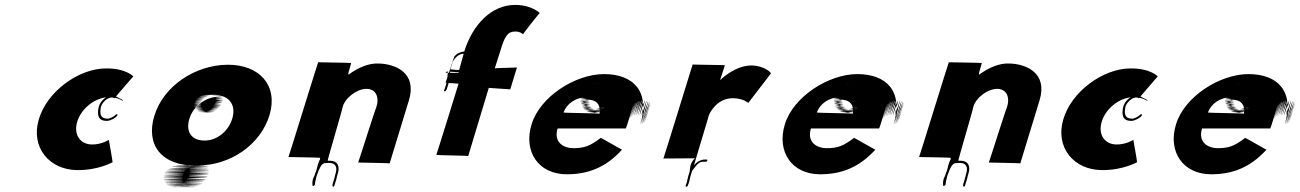

<svg xmlns="http://www.w3.org/2000/svg" viewBox="-20 -765 5281 780"><path d="M412.8 -274H417.8C428.1 -275 451.4 -286 456.5 -296C460.2 -305 448.7 -300 446.5 -296C445.6 -293 424.5 -283 420.5 -283H416.5C387.5 -283 384.6 -303 389.9 -330L391.4 -335C399.5 -355 426.3 -377 444.9 -366C445.9 -366 520.1 -455 521.8 -454C521.8 -454 493.2 -488 408.9 -487C298.6 -486 170.2 -393 137.3 -279C104.4 -165 180.9 -75 293.6 -74C380.3 -73 436.4 -106 437.4 -106C438.4 -106 422.2 -197 422.2 -197C422.2 -197 394.4 -178 354.4 -178C305.4 -178 277 -219 294.5 -273C311.7 -326 367.8 -369 419.1 -370C460.4 -371 479.2 -354 479.5 -355C480.4 -361 464.6 -365 460.5 -368C433.3 -387 396.4 -371 382.4 -335L380.6 -329C374.1 -298 378.8 -274 412.8 -274Z M607.2 -295C570.8 -176 636.1 -92 775.1 -92C906.1 -92 632.7 -94 769.7 -94C900.7 -94 627 -95 764 -95C895 -95 621 -95 758 -95H747C878 -95 605 -95 742 -95C873 -95 600 -95 735.7 -94C865.7 -94 591.1 -92 728.1 -92C858.8 -91 585.8 -91 722.5 -90C853.2 -89 579.9 -88 715.3 -86C844.7 -84 570.1 -82 707.8 -81C839.5 -80 565.2 -79 701.5 -77C833.2 -76 559.9 -75 697.3 -73C828.7 -71 555.4 -70 692.8 -68C824.2 -66 551.6 -64 690 -62C822.3 -60 549 -59 687.4 -57C819.8 -55 547.5 -54 685.9 -52C818.3 -50 547 -49 685.4 -47C817.8 -45 546.1 -43 684.5 -41C816.9 -39 545.3 -37 684.7 -35C818.1 -33 547.2 -30 687.2 -30C820.2 -30 550.6 -25 689.6 -25C823.6 -25 553 -23 692.7 -22C826.4 -21 555.1 -20 694.8 -19C828.5 -18 557.2 -17 697.6 -15C832 -13 562.7 -12 702.4 -11C836.1 -10 566.1 -10 705.8 -9C840.4 -8 570.1 -7 710.1 -7C844.1 -7 574.1 -7 714.1 -7C848.1 -7 577.8 -6 717.8 -6C851.8 -6 581.5 -5 721.5 -5C855.5 -5 584.5 -5 724.5 -5H729.5C863.5 -5 593.5 -5 733.5 -5C868.5 -5 598.8 -6 738.8 -6C872.8 -6 603.1 -7 743.4 -8C877.8 -9 607.8 -9 748.1 -10C882.4 -11 613.7 -12 754 -13C888.3 -14 618.6 -15 758.9 -16C893.2 -17 623.5 -18 764.1 -20C898.7 -22 628 -23 768.6 -25C903.3 -27 632.6 -28 773.2 -30C907.8 -32 637.1 -33 777.7 -35C912.3 -37 642.2 -40 782.8 -42C917.5 -44 646.1 -46 785.7 -48C919.3 -50 648.9 -52 788.5 -54C922.1 -56 650.4 -57 790 -59C923.6 -61 651.3 -63 790.9 -65C924.5 -67 652.8 -68 791.4 -70C924 -72 652.3 -73 790.9 -75C923.2 -76 650.8 -78 789.2 -79C921.5 -80 649.8 -81 788.4 -83C920.7 -84 648 -85 787.3 -86C919.9 -88 648.8 -91 786.8 -91C919.8 -91 646.4 -93 785.4 -93C917.4 -93 1039.7 -179 1075.1 -298C1110.8 -418 1033.8 -503 904.5 -502C773.2 -501 644.2 -416 607.2 -295ZM749.5 -283C765.7 -336 818.7 -372 868.7 -372C919.7 -372 818.8 -369 869.5 -368C919.2 -367 819.9 -366 870.6 -365C920.3 -364 820.7 -362 871.4 -361C921.1 -360 822.1 -360 871.5 -358C920.8 -356 820.2 -354 869.9 -353C919.6 -352 819.3 -351 868.7 -349C917.1 -347 817.5 -345 866.9 -343C915.6 -342 814.3 -341 863.6 -339C912 -337 810.4 -335 859.8 -333C908.2 -331 807.9 -330 856.6 -329C905 -327 803.7 -326 852.1 -324C900.8 -323 799.1 -321 847.8 -320C896.5 -319 795.2 -318 843.9 -317C891.6 -316 791.3 -315 840 -314C887.7 -313 786.7 -313 835.4 -312C884.4 -312 782.8 -310 831.8 -310C879.5 -309 778.5 -309 827.5 -309C876.5 -309 775.5 -309 824.5 -309C873.5 -309 772.2 -308 821.2 -308H817.2C865.2 -308 765.5 -309 814.5 -309C862.5 -309 761.5 -309 810.5 -309C859.5 -309 758.8 -310 807.8 -310C855.8 -310 754.8 -310 803.8 -310C851.8 -310 751.4 -312 800.4 -312C848.7 -313 748.4 -312 797.7 -313C846.7 -313 746.3 -315 795.6 -316C844.2 -318 742.5 -319 791.8 -320C840.1 -321 740.4 -322 789.8 -323C839.1 -324 737.7 -326 786.7 -326C836.7 -326 734.9 -330 784.9 -330C833.9 -330 732.8 -333 783.1 -334C832.4 -335 733.3 -338 783.3 -338C833.3 -338 733.9 -343 783.9 -343C832.9 -343 733.8 -346 784.1 -347C833.4 -348 735 -350 785.3 -351C835.6 -352 736.9 -353 787.5 -355C837.8 -356 738.5 -358 789.8 -359C840.1 -360 740.4 -361 791.7 -362C842 -363 744.6 -365 795.9 -366C847.2 -367 748.5 -368 800.8 -369C852.1 -370 753.4 -371 807 -373C859.6 -375 762 -376 813 -376C864.3 -377 765.6 -378 817.6 -378C868.6 -378 771.9 -379 823.9 -379C875.9 -379 777.2 -380 829.2 -380C880.2 -380 782.2 -380 834.2 -380H844.2C896.2 -380 798.2 -380 850.2 -380C901.2 -380 802.2 -380 854.2 -380C905.2 -380 806.9 -379 858.6 -378C910.3 -377 939.6 -339 924.1 -285C908.9 -232 861.3 -194 811.3 -194C757.3 -194 733.3 -230 749.5 -283Z M1273.5 -103 1270.4 -93C1268.3 -86 1267.8 -81 1265.6 -74L1264.4 -70C1262.2 -66 1261 -62 1259.4 -57L1258.2 -53C1256.7 -48 1253.1 -43 1251.9 -39C1248.3 -27 1248.5 -18 1250.1 -10C1251.1 -7 1259 -13 1259.6 -15C1259.3 -24 1263.3 -37 1265.7 -48L1266.9 -52L1267.8 -55C1268.4 -57 1270 -59 1270.6 -61L1271.9 -65L1273.4 -70C1280.7 -84 1283.4 -96 1297.2 -102C1302.2 -102 1308.5 -103 1313.5 -103H1318.5C1342.5 -103 1351.3 -86 1343.6 -61L1341.8 -55C1340.3 -50 1340.1 -46 1338.8 -42L1337.6 -38L1336.4 -34L1335.2 -30L1331.5 -18C1330.3 -14 1330.1 -10 1331.4 -8C1337.9 -3 1339.3 -14 1340.5 -18L1343.9 -29L1345.4 -34L1346.6 -38C1348.1 -43 1348.4 -47 1349.6 -51L1350.8 -55L1352.6 -61C1361.5 -90 1351.2 -112 1321.2 -112H1316.2H1311.2C1309.2 -112 1373.6 -329 1371.6 -329C1381.2 -367 1429.5 -404 1468.5 -404C1509.5 -404 1522.2 -367 1508 -327C1505.7 -326 1436.4 -106 1435.1 -105C1433.8 -104 1564.5 -103 1562.9 -101L1641.1 -357C1675.1 -468 1588.4 -505 1519 -507C1477.6 -509 1433.8 -490 1394.9 -461C1396.6 -463 1395.2 -465 1394.8 -467L1406.6 -509C1406.9 -510 1273.5 -512 1272.5 -512C1271.5 -512 1152.8 -127 1151.8 -127C1151.8 -127 1281.2 -125 1280.9 -124C1279.3 -122 1279.7 -120 1280.4 -119L1280.1 -118C1277.9 -114 1275 -108 1273.5 -103Z M1793.5 -427 1789.6 -414 1787.7 -408 1786.5 -404C1785.6 -401 1782.7 -398 1784.1 -396C1786.9 -389 1794 -399 1795.5 -404L1796.7 -408L1798.6 -414L1802.5 -427C1808 -445 1804 -458 1808.9 -474C1812.6 -473 1816.6 -473 1819.6 -473H1822.6C1824.6 -473 1828.3 -472 1831.3 -472H1836.3H1841.3C1843.3 -472 1845.9 -474 1846.5 -476C1847.1 -478 1846.1 -481 1844.1 -481H1842.1H1838.1H1835.1C1831.1 -481 1826.4 -482 1822.4 -482C1819.7 -483 1814.7 -483 1810.7 -483H1809.7L1810 -484L1812.1 -491L1817.6 -509C1818.2 -511 1817.5 -512 1819.1 -514C1828.3 -531 1844.2 -547 1866.2 -547H1871.2C1873.2 -547 1873.9 -546 1874.9 -546H1879.9H1881.9C1884.9 -546 1886.2 -547 1887.2 -550C1888.1 -553 1887.7 -555 1884.7 -555H1882.7C1878.7 -555 1873 -556 1868 -556C1850.7 -555 1836.5 -548 1825.9 -536C1824.3 -534 1791.8 -431 1790.2 -429L1842.9 -425C1842.3 -423 1754.2 -138 1752.6 -136C1751 -134 1883.7 -133 1882.1 -131L1965.7 -408L2052.9 -402L2080.1 -491C2079.8 -490 1990.5 -489 1989.9 -487L2013.8 -562C2030 -615 2040.8 -637 2073.8 -637C2093.8 -637 2107.1 -625 2105.1 -625C2100.8 -624 2173.6 -715 2172.7 -712C2172.7 -712 2140.8 -745 2072.8 -745C1976.8 -745 1899.6 -666 1864.8 -552C1865.5 -551 1841.4 -469 1842.4 -469C1842.4 -469 1788.4 -469 1789.7 -470C1791 -471 1792.3 -472 1792.6 -473C1794.6 -473 1795.9 -474 1795.9 -474H1798.9H1799.9C1797 -458 1799 -445 1793.5 -427Z M2531.5 -270C2573.1 -406 2530.9 -268 2532.8 -274C2574.3 -410 2531.9 -271 2533.7 -277C2575 -412 2534.1 -275 2535.6 -280C2577.2 -416 2534.4 -276 2537.2 -282C2578.8 -418 2537.3 -279 2540.4 -286C2583 -422 2541.8 -284 2544.7 -290C2588.2 -426 2546.7 -287 2549.6 -293C2593.2 -429 2552.4 -289 2555.2 -295C2597.8 -431 2554.7 -290 2557.5 -296C2599.8 -431 2559 -291 2561.8 -297C2604.1 -432 2562.6 -293 2566.1 -298C2609.4 -433 2568.6 -293 2572.1 -298C2615.4 -433 2574.6 -293 2579.1 -298C2622.4 -433 2582.3 -292 2586.8 -297C2630.1 -432 2589 -291 2593.5 -296C2636.8 -431 2595.7 -290 2598.9 -294C2641.9 -428 2600.4 -286 2602.7 -290C2644.6 -424 2602.5 -283 2604.7 -287C2646.7 -421 2603 -278 2604.2 -282C2645.2 -416 2602.7 -277 2602.7 -277C2643.3 -410 2598.9 -268 2600.2 -272C2639.8 -405 2597.4 -263 2597.6 -267C2638.6 -401 2593.8 -261 2594 -265C2634 -399 2589.6 -257 2589.1 -262C2628.1 -396 2584.3 -256 2584.8 -261C2625.1 -396 2581 -255 2581.5 -260C2621.8 -395 2551.9 -464 2433.9 -464C2317.9 -464 2174 -373 2139.5 -260C2105.2 -148 2168.4 -57 2282.4 -57C2368.4 -57 2440.7 -84 2507 -157C2505 -157 2422.7 -205 2420.7 -205C2376.3 -171 2352.8 -163 2307.8 -163C2273.8 -163 2227.3 -184 2245.3 -243H2522.3C2525.1 -249 2527.9 -258 2529.7 -264ZM2269.2 -308C2281.9 -343 2318.1 -370 2364.1 -370C2406.1 -370 2323.8 -369 2370.8 -369C2411.8 -369 2327.8 -369 2375.8 -369H2381.8C2422.8 -369 2340.8 -369 2388.8 -369H2407.8C2448.8 -369 2365.8 -369 2412.8 -369C2453.8 -369 2371.1 -370 2418.1 -370C2458.1 -370 2375.4 -371 2423.7 -372C2465 -373 2382 -373 2430.6 -375C2472.3 -377 2389.9 -379 2437.5 -381C2478.1 -383 2395.7 -385 2442.3 -387C2482.9 -389 2398.5 -391 2445.5 -394C2485.4 -397 2401.3 -400 2446.9 -402C2486.5 -404 2401.1 -406 2446.7 -408C2485.3 -410 2400.3 -413 2444.9 -415C2482.5 -417 2395.5 -417 2439.1 -419C2475.7 -421 2389 -422 2431.3 -423C2467.6 -424 2380.6 -424 2423.6 -424C2459.6 -424 2372.6 -424 2415.6 -424C2415.6 -424 2365.9 -425 2408.9 -425C2408.9 -425 2357.6 -424 2401.6 -424C2438.6 -424 2352.6 -424 2396.6 -424C2433.6 -424 2347.3 -423 2391.3 -423C2429 -422 2343 -422 2386.7 -421C2424.4 -420 2337.1 -419 2380.8 -418C2417.5 -417 2331.2 -416 2374.6 -414C2411 -412 2324.7 -411 2368 -409C2405.4 -407 2319.1 -406 2363.5 -404C2400.9 -402 2315.6 -401 2360.3 -400C2399 -399 2312.4 -397 2358.1 -396C2396.8 -395 2310.8 -392 2356.8 -392C2395.8 -392 2309.9 -389 2355.9 -389C2394.9 -389 2308.7 -385 2354.7 -385C2393.7 -385 2307.8 -382 2353.8 -382C2392.8 -382 2306.9 -379 2352.3 -377C2390.6 -375 2306.3 -374 2351.7 -372C2391.1 -370 2306.8 -369 2352.2 -367C2390.9 -366 2306.6 -365 2352 -363C2390.4 -361 2305.8 -359 2352.1 -357C2391.5 -355 2305.3 -351 2352.3 -351C2391.3 -351 2308.1 -347 2354.1 -347C2394.1 -347 2308.2 -344 2354.6 -342C2393.9 -340 2310.6 -339 2356.3 -338C2396 -337 2311.4 -335 2357.8 -333C2397.2 -331 2313.6 -329 2360.6 -329C2399.6 -329 2315.7 -326 2361.7 -326C2401.7 -326 2317.8 -323 2364.4 -322C2404.1 -321 2319.5 -319 2367.2 -318C2407.9 -317 2324.3 -315 2372.3 -315C2411.3 -315 2330.7 -313 2376.7 -313C2417.7 -313 2333.1 -311 2379.8 -310C2420.5 -309 2338.2 -308 2386.2 -308C2427.2 -308 2345.2 -308 2392.2 -308C2432.2 -308 2348.9 -307 2395.9 -307H2399.9C2440.9 -307 2358.2 -308 2405.2 -308C2446.2 -308 2363.5 -309 2413.1 -311C2455.7 -313 2374 -314 2421.3 -315C2461.6 -316 2379.2 -318 2426.2 -318C2465.2 -318 2381.8 -320 2427.8 -320C2467.8 -320 2384.4 -322 2430.8 -323C2470.1 -324 2384.4 -325 2429.7 -326C2468 -327 2382.3 -328 2427.3 -328C2465.3 -328 2378.7 -326 2423.7 -326C2462.7 -326 2375.4 -325 2421.4 -325C2459.4 -325 2372.8 -323 2417.4 -322C2455.1 -321 2368.8 -320 2411.5 -319C2447.9 -317 2360.6 -316 2405.6 -316C2443.6 -316 2357.6 -316 2402.6 -316H2399.6C2438.6 -316 2349.9 -317 2395.9 -317C2433.9 -317 2346.9 -317 2389.9 -317C2426.9 -317 2340.9 -317 2386.2 -318C2424.5 -319 2338.5 -319 2382.8 -320C2421.1 -321 2334.4 -322 2378.8 -323C2417.1 -324 2330.4 -325 2374.7 -326C2413 -327 2327 -327 2372.3 -328C2410.6 -329 2325.5 -332 2370.5 -332C2409.5 -332 2322.4 -335 2368.4 -335C2406.4 -335 2321 -337 2366.3 -338C2404.9 -340 2320.3 -341 2365.6 -342C2404.9 -343 2318.2 -344 2363.8 -346C2402.4 -348 2318 -350 2363.3 -351C2401.9 -353 2315.9 -353 2361.5 -355C2400.1 -357 2315.5 -358 2361.1 -360C2400.7 -362 2421.6 -342 2415.6 -303C2415.2 -305 2269.6 -306 2269.2 -308Z M2836 -108H2841H2847H2848C2854.3 -109 2856.1 -118 2849.8 -117H2848.8H2844.8C2825.8 -117 2810.7 -107 2799.7 -94C2798.1 -92 2859.6 -293 2858.3 -292C2859.7 -300 2888.9 -366 2956.9 -366C3000.9 -366 3019.8 -346 3020.1 -347C3020.7 -349 3110.9 -464 3111.8 -467C3112.7 -470 3086.6 -496 3038.6 -499C2964.5 -502 2902.3 -436 2903.9 -438C2905.5 -440 2904.8 -441 2906.1 -442L2924.9 -500C2926.2 -501 2793.5 -502 2793.8 -503C2793.8 -503 2675.7 -120 2675 -121L2805.3 -122C2798 -121 2788.8 -104 2786 -95C2782.7 -84 2782.9 -75 2781.2 -66L2779.3 -60L2775.7 -48C2774.1 -43 2773.9 -39 2772.4 -34C2771.2 -30 2770.9 -26 2770 -23C2769.4 -21 2767.5 -18 2766.9 -16L2765.4 -11C2764.8 -9 2765.8 -6 2767.8 -6C2769.8 -6 2773.8 -9 2774.4 -11L2775.6 -15C2776.5 -18 2778.4 -21 2779.3 -24C2780.3 -27 2780.5 -31 2781.4 -34C2782.9 -39 2783.1 -43 2784.7 -48L2788.3 -60L2790.5 -67L2791.7 -71C2803.7 -84 2814 -108 2836 -108Z M3560.5 -270C3602.1 -406 3559.9 -268 3561.8 -274C3603.3 -410 3560.9 -271 3562.7 -277C3604 -412 3563.1 -275 3564.6 -280C3606.2 -416 3563.4 -276 3566.2 -282C3607.8 -418 3566.3 -279 3569.4 -286C3612 -422 3570.8 -284 3573.7 -290C3617.2 -426 3575.7 -287 3578.6 -293C3622.2 -429 3581.4 -289 3584.2 -295C3626.8 -431 3583.7 -290 3586.5 -296C3628.8 -431 3588 -291 3590.8 -297C3633.1 -432 3591.6 -293 3595.1 -298C3638.4 -433 3597.6 -293 3601.1 -298C3644.4 -433 3603.6 -293 3608.1 -298C3651.4 -433 3611.3 -292 3615.8 -297C3659.1 -432 3618 -291 3622.5 -296C3665.8 -431 3624.7 -290 3627.9 -294C3670.9 -428 3629.4 -286 3631.7 -290C3673.6 -424 3631.5 -283 3633.7 -287C3675.7 -421 3632 -278 3633.2 -282C3674.2 -416 3631.7 -277 3631.7 -277C3672.3 -410 3627.9 -268 3629.2 -272C3668.8 -405 3626.4 -263 3626.6 -267C3667.6 -401 3622.8 -261 3623 -265C3663 -399 3618.6 -257 3618.1 -262C3657.1 -396 3613.3 -256 3613.8 -261C3654.1 -396 3610 -255 3610.5 -260C3650.8 -395 3580.9 -464 3462.9 -464C3346.9 -464 3203 -373 3168.5 -260C3134.2 -148 3197.4 -57 3311.4 -57C3397.4 -57 3469.7 -84 3536 -157C3534 -157 3451.7 -205 3449.7 -205C3405.3 -171 3381.8 -163 3336.8 -163C3302.8 -163 3256.3 -184 3274.3 -243H3551.3C3554.1 -249 3556.9 -258 3558.7 -264ZM3298.2 -308C3310.9 -343 3347.1 -370 3393.1 -370C3435.1 -370 3352.8 -369 3399.8 -369C3440.8 -369 3356.8 -369 3404.8 -369H3410.8C3451.8 -369 3369.8 -369 3417.8 -369H3436.8C3477.8 -369 3394.8 -369 3441.8 -369C3482.8 -369 3400.1 -370 3447.1 -370C3487.1 -370 3404.4 -371 3452.7 -372C3494 -373 3411 -373 3459.6 -375C3501.3 -377 3418.9 -379 3466.5 -381C3507.1 -383 3424.7 -385 3471.3 -387C3511.9 -389 3427.5 -391 3474.5 -394C3514.4 -397 3430.3 -400 3475.9 -402C3515.5 -404 3430.1 -406 3475.7 -408C3514.3 -410 3429.3 -413 3473.9 -415C3511.5 -417 3424.5 -417 3468.1 -419C3504.7 -421 3418 -422 3460.3 -423C3496.6 -424 3409.6 -424 3452.6 -424C3488.6 -424 3401.6 -424 3444.6 -424C3444.6 -424 3394.9 -425 3437.9 -425C3437.9 -425 3386.6 -424 3430.6 -424C3467.6 -424 3381.6 -424 3425.6 -424C3462.6 -424 3376.3 -423 3420.3 -423C3458 -422 3372 -422 3415.7 -421C3453.4 -420 3366.1 -419 3409.8 -418C3446.5 -417 3360.2 -416 3403.6 -414C3440 -412 3353.7 -411 3397 -409C3434.4 -407 3348.1 -406 3392.5 -404C3429.9 -402 3344.6 -401 3389.3 -400C3428 -399 3341.4 -397 3387.1 -396C3425.8 -395 3339.8 -392 3385.8 -392C3424.8 -392 3338.9 -389 3384.9 -389C3423.9 -389 3337.7 -385 3383.7 -385C3422.7 -385 3336.8 -382 3382.8 -382C3421.8 -382 3335.9 -379 3381.3 -377C3419.6 -375 3335.3 -374 3380.7 -372C3420.1 -370 3335.8 -369 3381.2 -367C3419.9 -366 3335.6 -365 3381 -363C3419.4 -361 3334.8 -359 3381.1 -357C3420.5 -355 3334.3 -351 3381.3 -351C3420.3 -351 3337.1 -347 3383.1 -347C3423.1 -347 3337.2 -344 3383.6 -342C3422.9 -340 3339.6 -339 3385.3 -338C3425 -337 3340.4 -335 3386.8 -333C3426.2 -331 3342.6 -329 3389.6 -329C3428.6 -329 3344.7 -326 3390.7 -326C3430.7 -326 3346.8 -323 3393.4 -322C3433.1 -321 3348.5 -319 3396.2 -318C3436.9 -317 3353.3 -315 3401.3 -315C3440.3 -315 3359.7 -313 3405.7 -313C3446.7 -313 3362.1 -311 3408.8 -310C3449.5 -309 3367.2 -308 3415.2 -308C3456.2 -308 3374.2 -308 3421.2 -308C3461.2 -308 3377.9 -307 3424.9 -307H3428.9C3469.9 -307 3387.2 -308 3434.2 -308C3475.2 -308 3392.5 -309 3442.1 -311C3484.7 -313 3403 -314 3450.3 -315C3490.6 -316 3408.2 -318 3455.2 -318C3494.2 -318 3410.8 -320 3456.8 -320C3496.8 -320 3413.4 -322 3459.8 -323C3499.1 -324 3413.4 -325 3458.7 -326C3497 -327 3411.3 -328 3456.3 -328C3494.3 -328 3407.7 -326 3452.7 -326C3491.7 -326 3404.4 -325 3450.4 -325C3488.4 -325 3401.8 -323 3446.4 -322C3484.1 -321 3397.8 -320 3440.5 -319C3476.9 -317 3389.6 -316 3434.6 -316C3472.6 -316 3386.6 -316 3431.6 -316H3428.6C3467.6 -316 3378.9 -317 3424.9 -317C3462.9 -317 3375.9 -317 3418.9 -317C3455.9 -317 3369.9 -317 3415.2 -318C3453.5 -319 3367.5 -319 3411.8 -320C3450.1 -321 3363.4 -322 3407.8 -323C3446.1 -324 3359.4 -325 3403.7 -326C3442 -327 3356 -327 3401.3 -328C3439.6 -329 3354.5 -332 3399.5 -332C3438.5 -332 3351.4 -335 3397.4 -335C3435.4 -335 3350 -337 3395.3 -338C3433.9 -340 3349.3 -341 3394.6 -342C3433.9 -343 3347.2 -344 3392.8 -346C3431.4 -348 3347 -350 3392.3 -351C3430.9 -353 3344.9 -353 3390.5 -355C3429.1 -357 3344.5 -358 3390.1 -360C3429.7 -362 3450.6 -342 3444.6 -303C3444.2 -305 3298.6 -306 3298.2 -308Z M3835.5 -103 3832.4 -93C3830.3 -86 3829.8 -81 3827.6 -74L3826.4 -70C3824.2 -66 3823 -62 3821.4 -57L3820.2 -53C3818.7 -48 3815.1 -43 3813.9 -39C3810.3 -27 3810.5 -18 3812.1 -10C3813.1 -7 3821 -13 3821.6 -15C3821.3 -24 3825.3 -37 3827.7 -48L3828.9 -52L3829.8 -55C3830.4 -57 3832 -59 3832.6 -61L3833.9 -65L3835.4 -70C3842.7 -84 3845.4 -96 3859.2 -102C3864.2 -102 3870.5 -103 3875.5 -103H3880.5C3904.5 -103 3913.3 -86 3905.6 -61L3903.8 -55C3902.3 -50 3902.1 -46 3900.8 -42L3899.6 -38L3898.4 -34L3897.2 -30L3893.5 -18C3892.3 -14 3892.1 -10 3893.4 -8C3899.9 -3 3901.3 -14 3902.5 -18L3905.9 -29L3907.4 -34L3908.6 -38C3910.1 -43 3910.4 -47 3911.6 -51L3912.8 -55L3914.6 -61C3923.5 -90 3913.2 -112 3883.2 -112H3878.2H3873.2C3871.2 -112 3935.6 -329 3933.6 -329C3943.2 -367 3991.5 -404 4030.5 -404C4071.5 -404 4084.2 -367 4070 -327C4067.7 -326 3998.4 -106 3997.1 -105C3995.8 -104 4126.5 -103 4124.9 -101L4203.1 -357C4237.1 -468 4150.4 -505 4081 -507C4039.6 -509 3995.8 -490 3956.9 -461C3958.6 -463 3957.2 -465 3956.8 -467L3968.6 -509C3968.9 -510 3835.5 -512 3834.5 -512C3833.5 -512 3714.8 -127 3713.8 -127C3713.8 -127 3843.2 -125 3842.9 -124C3841.3 -122 3841.7 -120 3842.4 -119L3842.1 -118C3839.9 -114 3837 -108 3835.5 -103Z M4574.8 -274H4579.8C4590.1 -275 4613.4 -286 4618.5 -296C4622.2 -305 4610.7 -300 4608.5 -296C4607.6 -293 4586.5 -283 4582.5 -283H4578.5C4549.5 -283 4546.6 -303 4551.9 -330L4553.4 -335C4561.5 -355 4588.3 -377 4606.9 -366C4607.9 -366 4682.1 -455 4683.8 -454C4683.8 -454 4655.2 -488 4570.9 -487C4460.6 -486 4332.2 -393 4299.3 -279C4266.4 -165 4342.9 -75 4455.6 -74C4542.3 -73 4598.4 -106 4599.4 -106C4600.4 -106 4584.2 -197 4584.2 -197C4584.2 -197 4556.4 -178 4516.4 -178C4467.4 -178 4439 -219 4456.5 -273C4473.7 -326 4529.8 -369 4581.1 -370C4622.4 -371 4641.2 -354 4641.5 -355C4642.4 -361 4626.6 -365 4622.5 -368C4595.3 -387 4558.4 -371 4544.4 -335L4542.6 -329C4536.1 -298 4540.8 -274 4574.8 -274Z M5149.5 -270C5191.1 -406 5148.9 -268 5150.8 -274C5192.3 -410 5149.9 -271 5151.7 -277C5193 -412 5152.1 -275 5153.6 -280C5195.2 -416 5152.4 -276 5155.2 -282C5196.8 -418 5155.3 -279 5158.4 -286C5201 -422 5159.8 -284 5162.7 -290C5206.2 -426 5164.7 -287 5167.6 -293C5211.2 -429 5170.4 -289 5173.2 -295C5215.8 -431 5172.7 -290 5175.5 -296C5217.8 -431 5177 -291 5179.8 -297C5222.1 -432 5180.6 -293 5184.1 -298C5227.4 -433 5186.6 -293 5190.1 -298C5233.4 -433 5192.6 -293 5197.1 -298C5240.4 -433 5200.3 -292 5204.8 -297C5248.1 -432 5207 -291 5211.5 -296C5254.8 -431 5213.7 -290 5216.9 -294C5259.9 -428 5218.4 -286 5220.7 -290C5262.6 -424 5220.5 -283 5222.7 -287C5264.7 -421 5221 -278 5222.2 -282C5263.2 -416 5220.7 -277 5220.7 -277C5261.3 -410 5216.9 -268 5218.2 -272C5257.8 -405 5215.4 -263 5215.6 -267C5256.6 -401 5211.8 -261 5212 -265C5252 -399 5207.6 -257 5207.1 -262C5246.1 -396 5202.3 -256 5202.8 -261C5243.1 -396 5199 -255 5199.5 -260C5239.8 -395 5169.9 -464 5051.9 -464C4935.9 -464 4792 -373 4757.5 -260C4723.2 -148 4786.4 -57 4900.4 -57C4986.4 -57 5058.7 -84 5125 -157C5123 -157 5040.7 -205 5038.7 -205C4994.3 -171 4970.8 -163 4925.8 -163C4891.8 -163 4845.3 -184 4863.3 -243H5140.3C5143.1 -249 5145.9 -258 5147.7 -264ZM4887.2 -308C4899.9 -343 4936.1 -370 4982.1 -370C5024.1 -370 4941.8 -369 4988.8 -369C5029.8 -369 4945.8 -369 4993.8 -369H4999.8C5040.8 -369 4958.8 -369 5006.8 -369H5025.8C5066.8 -369 4983.8 -369 5030.8 -369C5071.8 -369 4989.1 -370 5036.1 -370C5076.1 -370 4993.4 -371 5041.7 -372C5083 -373 5000 -373 5048.6 -375C5090.3 -377 5007.9 -379 5055.5 -381C5096.1 -383 5013.7 -385 5060.3 -387C5100.9 -389 5016.5 -391 5063.5 -394C5103.4 -397 5019.3 -400 5064.9 -402C5104.5 -404 5019.1 -406 5064.7 -408C5103.3 -410 5018.3 -413 5062.9 -415C5100.5 -417 5013.5 -417 5057.1 -419C5093.7 -421 5007 -422 5049.3 -423C5085.6 -424 4998.6 -424 5041.6 -424C5077.6 -424 4990.6 -424 5033.6 -424C5033.6 -424 4983.9 -425 5026.9 -425C5026.9 -425 4975.6 -424 5019.6 -424C5056.6 -424 4970.6 -424 5014.6 -424C5051.6 -424 4965.3 -423 5009.3 -423C5047 -422 4961 -422 5004.7 -421C5042.4 -420 4955.1 -419 4998.8 -418C5035.5 -417 4949.2 -416 4992.6 -414C5029 -412 4942.7 -411 4986 -409C5023.4 -407 4937.1 -406 4981.5 -404C5018.9 -402 4933.6 -401 4978.3 -400C5017 -399 4930.4 -397 4976.1 -396C5014.8 -395 4928.8 -392 4974.8 -392C5013.8 -392 4927.9 -389 4973.9 -389C5012.9 -389 4926.7 -385 4972.7 -385C5011.7 -385 4925.8 -382 4971.8 -382C5010.8 -382 4924.9 -379 4970.3 -377C5008.6 -375 4924.3 -374 4969.7 -372C5009.1 -370 4924.8 -369 4970.2 -367C5008.9 -366 4924.6 -365 4970 -363C5008.4 -361 4923.8 -359 4970.1 -357C5009.5 -355 4923.3 -351 4970.3 -351C5009.3 -351 4926.1 -347 4972.1 -347C5012.1 -347 4926.2 -344 4972.6 -342C5011.9 -340 4928.6 -339 4974.3 -338C5014 -337 4929.4 -335 4975.8 -333C5015.2 -331 4931.6 -329 4978.6 -329C5017.6 -329 4933.7 -326 4979.7 -326C5019.7 -326 4935.8 -323 4982.4 -322C5022.1 -321 4937.5 -319 4985.2 -318C5025.9 -317 4942.3 -315 4990.3 -315C5029.3 -315 4948.7 -313 4994.7 -313C5035.7 -313 4951.1 -311 4997.8 -310C5038.5 -309 4956.2 -308 5004.2 -308C5045.2 -308 4963.2 -308 5010.2 -308C5050.2 -308 4966.9 -307 5013.9 -307H5017.9C5058.9 -307 4976.2 -308 5023.2 -308C5064.2 -308 4981.5 -309 5031.1 -311C5073.7 -313 4992 -314 5039.3 -315C5079.6 -316 4997.2 -318 5044.2 -318C5083.2 -318 4999.8 -320 5045.8 -320C5085.8 -320 5002.4 -322 5048.8 -323C5088.1 -324 5002.4 -325 5047.7 -326C5086 -327 5000.3 -328 5045.3 -328C5083.3 -328 4996.7 -326 5041.7 -326C5080.7 -326 4993.4 -325 5039.4 -325C5077.4 -325 4990.8 -323 5035.4 -322C5073.1 -321 4986.8 -320 5029.5 -319C5065.9 -317 4978.6 -316 5023.6 -316C5061.6 -316 4975.6 -316 5020.6 -316H5017.6C5056.6 -316 4967.9 -317 5013.9 -317C5051.9 -317 4964.9 -317 5007.9 -317C5044.9 -317 4958.9 -317 5004.2 -318C5042.5 -319 4956.5 -319 5000.8 -320C5039.1 -321 4952.4 -322 4996.8 -323C5035.1 -324 4948.4 -325 4992.7 -326C5031 -327 4945 -327 4990.3 -328C5028.6 -329 4943.5 -332 4988.5 -332C5027.5 -332 4940.4 -335 4986.4 -335C5024.4 -335 4939 -337 4984.3 -338C5022.9 -340 4938.3 -341 4983.6 -342C5022.9 -343 4936.2 -344 4981.8 -346C5020.4 -348 4936 -350 4981.3 -351C5019.9 -353 4933.9 -353 4979.5 -355C5018.1 -357 4933.5 -358 4979.1 -360C5018.7 -362 5039.6 -342 5033.6 -303C5033.2 -305 4887.6 -306 4887.2 -308Z"/></svg>

Font: Hussar Wojna
Style: 3Obl
Weight: 400
Designer: Robert Jablonski
Foundry: Cannot Into Space Fonts
Version: Version 1.01